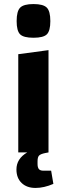

<svg xmlns="http://www.w3.org/2000/svg" viewBox="-20 -751 330 946"><path d="M62 -647Q62 -696 79.5 -713.5Q97 -731 145 -731Q193 -731 210.5 -713.5Q228 -696 228 -647Q228 -599 211 -582Q194 -565 145 -565Q96 -565 79 -582Q62 -599 62 -647ZM243 155Q197 175 155 175Q112 175 86.5 150.5Q61 126 61 84Q61 31 114 0H70V-484L219 -504V0L203 3Q179 8 172 16Q165 24 165 44V57Q165 74 171.5 82Q178 90 194 90H232Z"/></svg>

Font: Changa SemiBold
Style: Regular
Weight: 600
Designer: Eduardo Rodriguez Tunni
Foundry: Eduardo Rodriguez Tunni
Version: Version 2.002; ttfautohint (v1.5) -l 8 -r 50 -G 150 -x 14 -H